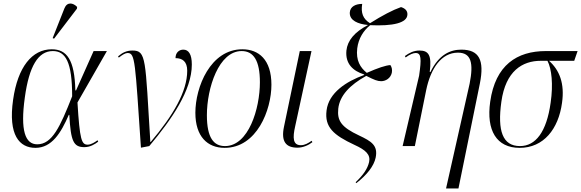

<svg xmlns="http://www.w3.org/2000/svg" viewBox="-20 -824 3278 1083"><path d="M285 -606 414 -775 415 -785C392 -809 358 -815 343 -776L277 -609ZM180 10C272 10 324 -74 368 -176H371C379 -26 395 6 456 6C489 6 516 -11 534 -25L530 -33C517 -23 494 -8 475 -8C440 -8 430 -33 417 -246L583 -536H508L409 -314H405C401 -487 357 -546 272 -546C161 -546 80 -446 54 -262C25 -61 90 10 180 10ZM190 -10C122 -10 94 -88 120 -274C144 -450 195 -536 278 -536C350 -536 387 -474 387 -281C319 -108 274 -10 190 -10Z M775 9 822 0C950 -152 1062 -315 1062 -460C1062 -518 1044 -544 1014 -544C992 -544 970 -529 970 -496C1009 -496 1036 -477 1036 -425C1036 -308 957 -173 830 -23H828C799 -493 806 -539 727 -539C694 -539 670 -527 646 -506L650 -499C672 -516 687 -525 700 -525C743 -525 742 -476 775 9Z M1247 10C1429 10 1511 -204 1511 -346C1511 -488 1439 -546 1347 -546C1167 -546 1082 -333 1082 -188C1082 -54 1150 10 1247 10ZM1249 0C1186 0 1147 -46 1147 -174C1147 -328 1214 -536 1343 -536C1410 -536 1446 -483 1446 -360C1446 -211 1382 0 1249 0Z M1658 9C1690 9 1722 -6 1742 -22L1738 -30C1718 -16 1699 -5 1677 -5C1632 -5 1630 -46 1645 -112L1737 -536H1671L1582 -110C1564 -25 1593 9 1658 9Z M1990 209C2050 162 2089 113 2099 65C2113 -4 2075 -27 2005 -60C1905 -107 1881 -143 1888 -211C1896 -284 1953 -345 2046 -396C2092 -373 2109 -366 2130 -366C2156 -366 2183 -383 2190 -413C2193 -429 2191 -444 2182 -457C2155 -455 2112 -441 2049 -413C2012 -443 1987 -483 1995 -551C2002 -608 2031 -652 2068 -682C2195 -676 2277 -694 2278 -742C2279 -761 2268 -776 2242 -784C2194 -767 2137 -737 2067 -693C2027 -718 2015 -751 2023 -802C1989 -802 1955 -789 1953 -753C1951 -708 2000 -688 2056 -683C1979 -643 1940 -595 1934 -539C1927 -465 1970 -424 2034 -404V-401C1934 -365 1834 -301 1822 -201C1810 -107 1861 -62 1979 -7C2043 22 2071 48 2062 90C2053 128 2030 162 1986 204Z M2496 239H2566L2687 -354C2713 -485 2683 -544 2582 -544C2521 -544 2456 -517 2408 -418H2404C2416 -512 2398 -539 2346 -539C2314 -539 2289 -526 2264 -508L2268 -500C2292 -518 2312 -525 2325 -525C2356 -525 2358 -493 2344 -397L2251 0H2320L2384 -316C2409 -437 2469 -527 2563 -527C2638 -527 2652 -469 2629 -352Z M2911 10C3047 10 3130 -97 3150 -243C3166 -353 3136 -428 3077 -481H3219L3238 -536H3059C2896 -536 2774 -457 2745 -250C2722 -88 2781 10 2911 10ZM2913 0C2815 0 2785 -86 2808 -250C2832 -424 2927 -481 3030 -481H3068C3092 -435 3101 -348 3086 -245C3063 -79 3001 0 2913 0Z"/></svg>

Font: Noto Serif Display SemiCondensed Light
Style: Italic
Weight: 300
Width: 4
Italic angle: -12°
Designer: Monotype Design Team
Foundry: Monotype Imaging Inc.
Version: Version 2.009